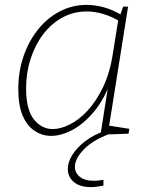

<svg xmlns="http://www.w3.org/2000/svg" viewBox="-20 -550 620 787"><path d="M190 7Q153 7 122 -13.5Q91 -34 73 -76Q55 -118 55 -185Q55 -256 76 -318Q97 -380 135 -428Q173 -476 224.5 -503Q276 -530 336 -530Q369 -530 406 -520Q443 -510 484 -485L471 -484L485 -523H505L425 -20L414 -37L510 -22L507 -2L392 2L426 -215L436 -223Q408 -143 365 -92Q322 -41 276 -17Q230 7 190 7ZM196 -21Q228 -21 265.5 -39.5Q303 -58 338.5 -96Q374 -134 402.5 -193Q431 -252 443 -333L466 -476L473 -461Q437 -483 402.5 -493Q368 -503 335 -503Q281 -503 235.5 -478Q190 -453 157 -409.5Q124 -366 105.5 -309Q87 -252 87 -188Q87 -100 119 -60.5Q151 -21 196 -21ZM354 217Q307 217 282.5 196Q258 175 258 143Q258 115 276 85.5Q294 56 329 29Q364 2 416 -16L426 0Q358 26 322.5 63.5Q287 101 287 134Q287 158 307 174.5Q327 191 366 191Q374 191 384 190Q394 189 404 187V211Q390 213 378 215Q366 217 354 217Z"/></svg>

Font: Bitter Thin ExtraLight
Style: Italic
Weight: 250
Italic angle: -9°
Version: Version 2.002